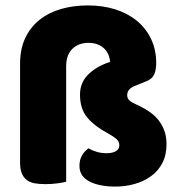

<svg xmlns="http://www.w3.org/2000/svg" viewBox="-20 -671 664 708"><path d="M54 -436Q54 -490 73 -530.5Q92 -571 126 -598Q160 -625 205.5 -638Q251 -651 304 -651Q359 -651 405 -636.5Q451 -622 484.5 -594.5Q518 -567 537 -527.5Q556 -488 556 -438Q556 -413 548.5 -396.5Q541 -380 521 -372L477 -354Q449 -343 449 -320Q449 -309 456.5 -301.5Q464 -294 476 -289Q503 -277 525 -263Q547 -249 562 -231Q577 -213 585.5 -190.5Q594 -168 594 -139Q594 -99 578.5 -69.5Q563 -40 536.5 -21Q510 -2 476 7.5Q442 17 406 17Q346 17 309.5 -2Q273 -21 273 -59Q273 -82 282.5 -98Q292 -114 306 -124Q320 -116 337 -111Q354 -106 374 -106Q394 -106 407 -113.5Q420 -121 420 -135Q420 -149 410 -158Q400 -167 380 -178Q328 -206 301.5 -238Q275 -270 275 -322Q275 -366 305 -396Q335 -426 386 -443Q383 -476 361.5 -494.5Q340 -513 306 -513Q270 -513 247 -491Q224 -469 224 -426V-1Q214 2 192.5 5Q171 8 148 8Q126 8 108.5 5Q91 2 79 -7Q67 -16 60.5 -31.5Q54 -47 54 -72Z"/></svg>

Font: Baloo Bhai
Style: Regular
Weight: 400
Designer: Supriya Tembe, Noopur Datye and Ek Type
Foundry: Ek Type
Version: Version 1.100;PS 1.000;hotconv 1.0.88;makeotf.lib2.5.647800;